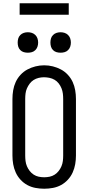

<svg xmlns="http://www.w3.org/2000/svg" viewBox="-20 -1145 540 1173"><path d="M250 8Q223 8 196.5 3Q170 -2 147 -14.5Q124 -27 105.5 -47Q87 -67 76 -91.5Q65 -116 60.5 -142Q56 -168 56 -195V-540Q56 -567 60.5 -593.5Q65 -620 76 -644Q87 -668 105.5 -688Q124 -708 147.5 -720.5Q171 -733 197 -739.5Q223 -746 250 -746Q277 -746 303 -739.5Q329 -733 352.5 -720.5Q376 -708 394.5 -688Q413 -668 424 -644Q435 -620 439.5 -593.5Q444 -567 444 -540V-195Q444 -168 439.5 -142Q435 -116 424 -91.5Q413 -67 394.5 -47Q376 -27 353 -14.5Q330 -2 303.5 3Q277 8 250 8ZM250 -62Q267 -62 283.5 -65.5Q300 -69 314 -78Q328 -87 338.5 -100.5Q349 -114 355.5 -129.5Q362 -145 364 -161.5Q366 -178 366 -195V-540Q366 -557 364 -573.5Q362 -590 355.5 -606Q349 -622 338.5 -635.5Q328 -649 313.5 -657.5Q299 -666 282 -669.5Q265 -673 248 -673Q232 -673 215.5 -669Q199 -665 185 -656Q171 -647 161 -633.5Q151 -620 144.5 -605Q138 -590 136 -573.5Q134 -557 134 -540V-195Q134 -178 136 -161.5Q138 -145 144.5 -129.5Q151 -114 161.5 -100.5Q172 -87 186 -78Q200 -69 216.5 -65.5Q233 -62 250 -62ZM350 -823Q337 -823 325 -826.5Q313 -830 304 -839Q295 -848 291.5 -860Q288 -872 288 -885Q288 -898 291.5 -910Q295 -922 304 -931Q313 -940 325 -944Q337 -948 350 -948Q363 -948 375 -944Q387 -940 396 -931Q405 -922 409 -910Q413 -898 413 -885Q413 -872 409 -860Q405 -848 396 -839Q387 -830 375 -826.5Q363 -823 350 -823ZM150 -823Q137 -823 125 -826.5Q113 -830 104 -839Q95 -848 91.5 -860Q88 -872 88 -885Q88 -898 91.5 -910Q95 -922 104 -931Q113 -940 125 -944Q137 -948 150 -948Q163 -948 175 -944Q187 -940 196 -931Q205 -922 209 -910Q213 -898 213 -885Q213 -872 209 -860Q205 -848 196 -839Q187 -830 175 -826.5Q163 -823 150 -823ZM100 -1055V-1125H400V-1055Z"/></svg>

Font: Zed Sans
Style: Regular
Weight: 400
Designer: Belleve Invis
Foundry: Belleve Invis
Version: Version 1.0.0; ttfautohint (v1.8.4)